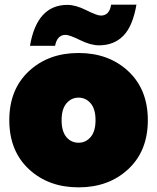

<svg xmlns="http://www.w3.org/2000/svg" viewBox="-20 -799 676 826"><path d="M532 -492.5Q616 -414 616 -282Q616 -150 532 -71.5Q448 7 318 7Q188 7 104 -71.5Q20 -150 20 -282Q20 -414 104 -492.5Q188 -571 318 -571Q448 -571 532 -492.5ZM318 -185Q349 -185 370 -209.5Q391 -234 391 -282Q391 -330 370 -354.5Q349 -379 318 -379Q287 -379 266 -354.5Q245 -330 245 -282Q245 -234 265.5 -209.5Q286 -185 318 -185ZM109 -602Q139 -778 270 -778Q306 -778 351.5 -755Q397 -732 414 -732Q451 -732 458 -779H567Q551 -686 510.5 -645Q470 -604 406 -604Q370 -604 324.5 -626.5Q279 -649 262 -649Q226 -649 217 -602Z"/></svg>

Font: Poppins Black
Style: Regular
Weight: 900
Designer: Ninad Kale (Devanagari), Jonny Pinhorn (Latin)
Foundry: Indian Type Foundry
Version: Version 3.200;PS 1.000;hotconv 16.6.54;makeotf.lib2.5.65590